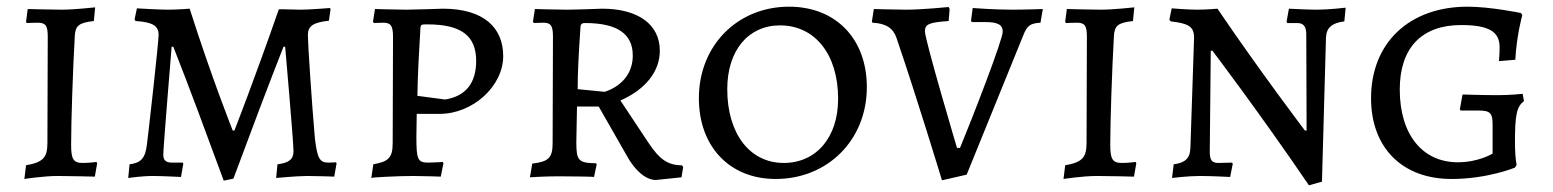

<svg xmlns="http://www.w3.org/2000/svg" viewBox="-20 -527 4651 575"><path d="M53 9C53 9 110 0 153 0C191 0 264 2 264 2L271 -38L269 -42C269 -42 247 -39 228 -39C200 -39 193 -50 193 -93C193 -163 198 -313 204 -420C206 -450 216 -459 261 -464L265 -505C265 -505 202 -498 165 -498C130 -498 69 -500 63 -500L58 -462L60 -458C60 -458 81 -459 93 -459C117 -459 123 -450 123 -417L122 -99C122 -55 109 -41 58 -32Z M650 14 679 8C731 -132 783 -270 829 -387H834C834 -387 859 -102 859 -74C859 -50 845 -39 811 -35L807 6C809 6 868 0 901 0C932 0 981 2 981 2L988 -38L986 -41C986 -41 973 -40 963 -40C937 -40 930 -54 923 -113C914 -216 902 -396 902 -422C902 -449 918 -460 965 -465L970 -500L968 -503C968 -503 907 -498 881 -498C860 -498 821 -500 815 -499C743 -292 682 -136 682 -136H677C677 -136 615 -291 548 -501C548 -501 510 -498 483 -498C456 -498 390 -502 390 -502L383 -469L386 -464C436 -461 455 -450 455 -423C455 -400 426 -142 420 -94C415 -53 402 -39 368 -35L364 6C364 6 405 0 437 0C465 0 522 3 522 3L529 -37L527 -40H495C477 -40 469 -47 469 -64C469 -84 494 -387 494 -387H499C546 -268 597 -130 650 14Z M1092 6C1093 4 1174 0 1218 0C1246 0 1300 2 1300 2L1308 -38L1306 -42C1306 -42 1279 -40 1263 -40C1231 -40 1227 -49 1227 -116L1228 -186H1297C1396 -186 1487 -269 1487 -359C1487 -444 1429 -501 1306 -501C1306 -501 1221 -498 1197 -498C1165 -498 1108 -500 1103 -500L1097 -462L1100 -458C1100 -458 1117 -459 1128 -459C1150 -459 1157 -450 1157 -417L1156 -99C1156 -55 1144 -43 1098 -35ZM1313 -229 1230 -240C1231 -304 1235 -377 1239 -442C1240 -454 1242 -454 1260 -454C1361 -454 1406 -420 1406 -345C1406 -278 1375 -239 1313 -229Z M1944 12 2021 4 2026 -27 2022 -32C1980 -32 1955 -50 1923 -98L1838 -226C1913 -259 1956 -313 1956 -375C1956 -454 1891 -501 1783 -501C1783 -501 1706 -498 1676 -498C1645 -498 1582 -500 1582 -500L1576 -462L1579 -458C1579 -458 1596 -459 1607 -459C1629 -459 1636 -451 1636 -418L1635 -99C1635 -54 1623 -43 1574 -37L1567 4C1567 4 1611 1 1652 1C1689 1 1759 2 1759 3L1767 -35L1765 -38C1712 -39 1706 -46 1706 -101L1708 -208H1773L1857 -61C1882 -15 1915 12 1944 12ZM1791 -252 1710 -260C1710 -312 1713 -364 1718 -440C1718 -454 1721 -458 1732 -458C1828 -458 1875 -426 1875 -361C1875 -276 1796 -254 1791 -252Z M2303 9C2459 9 2576 -108 2576 -266C2576 -411 2483 -507 2343 -507C2189 -507 2073 -391 2073 -233C2073 -88 2165 9 2303 9ZM2327 -39C2226 -39 2158 -126 2158 -260C2158 -376 2221 -451 2316 -451C2420 -451 2490 -365 2490 -231C2490 -115 2424 -39 2327 -39Z M2801 13 2875 -4 3044 -420C3056 -450 3064 -457 3096 -459L3103 -500C3103 -500 3051 -498 3011 -498C2957 -498 2893 -503 2893 -503L2888 -465L2890 -461H2930C2968 -461 2983 -453 2983 -432C2983 -408 2892 -173 2855 -84H2846C2846 -84 2750 -407 2750 -433C2750 -455 2763 -460 2821 -464L2824 -500L2821 -506C2821 -506 2742 -498 2694 -498C2664 -498 2597 -500 2597 -500L2591 -462L2593 -459C2633 -457 2655 -443 2665 -413C2728 -228 2801 13 2801 13Z M3165 9C3165 9 3222 0 3265 0C3303 0 3376 2 3376 2L3383 -38L3381 -42C3381 -42 3359 -39 3340 -39C3312 -39 3305 -50 3305 -93C3305 -163 3310 -313 3316 -420C3318 -450 3328 -459 3373 -464L3377 -505C3377 -505 3314 -498 3277 -498C3242 -498 3181 -500 3175 -500L3170 -462L3172 -458C3172 -458 3193 -459 3205 -459C3229 -459 3235 -450 3235 -417L3234 -99C3234 -55 3221 -41 3170 -32Z M3893 -136H3888C3888 -136 3755 -311 3626 -501C3626 -501 3594 -498 3565 -498C3538 -498 3489 -502 3489 -502L3482 -468L3486 -463C3540 -457 3556 -447 3556 -414L3545 -84C3544 -52 3528 -39 3495 -35L3490 6C3490 6 3537 0 3573 0C3608 0 3664 3 3664 3L3672 -37L3669 -40L3629 -39C3610 -39 3603 -47 3603 -72L3606 -375H3611C3611 -375 3748 -195 3900 28L3939 17L3951 -413C3952 -444 3968 -458 4006 -463L4010 -504C4010 -504 3960 -498 3925 -498C3895 -498 3840 -501 3840 -501L3833 -462L3835 -458H3865C3883 -458 3892 -448 3892 -425Z M4327 9C4435 9 4517 -25 4517 -25L4522 -33C4519 -47 4517 -73 4517 -101C4517 -182 4522 -208 4544 -224L4540 -246C4540 -246 4503 -242 4466 -242C4419 -242 4365 -244 4360 -244L4352 -200L4354 -196H4407C4442 -196 4450 -189 4450 -155V-67C4450 -67 4408 -41 4346 -41C4240 -41 4172 -124 4172 -259C4172 -384 4238 -452 4356 -452C4437 -452 4471 -433 4471 -386C4471 -365 4469 -344 4469 -344L4518 -348C4522 -422 4539 -482 4539 -482L4535 -488C4535 -488 4444 -507 4375 -507C4201 -507 4086 -399 4086 -233C4086 -84 4180 9 4327 9Z"/></svg>

Font: Alegreya SC
Style: Regular
Weight: 400
Designer: Juan Pablo del Peral
Foundry: Huerta Tipografica
Version: Version 2.007;PS 002.007;hotconv 1.0.88;makeotf.lib2.5.64775